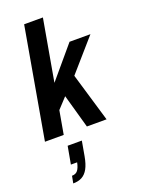

<svg xmlns="http://www.w3.org/2000/svg" viewBox="-186 -803 866 1183"><g transform="rotate(-20 247.0 -211.5)"><path d="M4 0 131 -724H254L183 -321L357 -527H494L313 -320L408 0H279L217 -221L154 -153L127 0ZM80 301 89 254Q114 254 127 237.5Q140 221 147 187H106L127 71H220L203 167Q194 217 178 246Q162 275 138 288Q114 301 80 301Z"/></g></svg>

Font: Archivo Condensed
Style: Bold Italic
Weight: 700
Width: 3
Italic angle: -10°
Designer: Hector Gatti
Foundry: Omnibus-Type
Version: Version 2.001